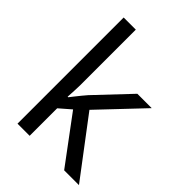

<svg xmlns="http://www.w3.org/2000/svg" viewBox="-219 -866 972 972"><g transform="rotate(45 267.0 -380.0)"><path d="M172 -363Q172 -347 170.5 -321Q169 -295 168 -276H172Q178 -284 190 -299Q202 -314 214.5 -329.5Q227 -345 236 -355L407 -536H510L293 -307L525 0H419L233 -250L172 -197V0H85V-760H172Z"/></g></svg>

Font: Noto Sans Cham
Style: Regular
Weight: 400
Designer: Monotype Design Team
Foundry: Monotype Imaging Inc.
Version: Version 2.002